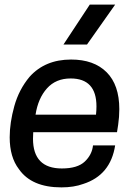

<svg xmlns="http://www.w3.org/2000/svg" viewBox="-20 -800 588 832"><path d="M357 -607H255L369 -780H479ZM246 12Q117 12 62 -67Q22 -119 22 -205Q22 -268 42 -340Q62 -412 108 -467Q175 -542 288 -542Q387 -542 442 -487Q497 -432 497 -327Q497 -293 492 -259L487 -227H124L123 -199Q123 -70 248 -70Q316 -70 347.5 -100Q379 -130 383 -170H479Q459 -41 341 -3Q300 12 246 12ZM396 -303Q398 -322 398 -339Q398 -460 286 -460Q222 -460 183.5 -417Q145 -374 134 -303Z"/></svg>

Font: Tanohe Sans Medium
Style: Italic
Weight: 500
Designer: Village Type and Design LLC & Cristiano Sobral
Foundry: Cooper Hewitt Smithsonian Design Museum
Version: Version 1.00;September 29, 2021;FontCreator 13.0.0.2655 64-b